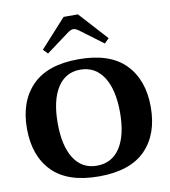

<svg xmlns="http://www.w3.org/2000/svg" viewBox="-103 -1065 1028 1162"><g transform="rotate(-10 411.5 -484.0)"><path d="M209 -804 367 -978H455L613 -804L585 -776L451 -876Q427 -895 411 -895Q395 -895 371 -876L236 -776ZM31 -350Q31 -517 125.5 -613.5Q220 -710 411 -710Q603 -710 697.5 -613.5Q792 -517 792 -350Q792 -182 697.5 -86Q603 10 411 10Q220 10 125.5 -86Q31 -182 31 -350ZM603 -350Q603 -490 552.5 -568Q502 -646 410 -646Q319 -646 269.5 -568Q220 -490 220 -350Q220 -210 269.5 -133Q319 -56 410 -56Q503 -56 553 -133Q603 -210 603 -350Z"/></g></svg>

Font: Taviraj Bold
Style: Regular
Weight: 700
Designer: Katatrad Team
Foundry: CadsonDemak
Version: Version 1.030